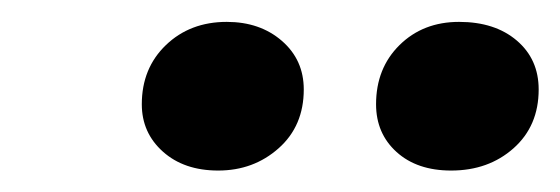

<svg xmlns="http://www.w3.org/2000/svg" viewBox="-20 -756 522 179"><path d="M112.2 -658.8Q112.2 -692.4 134.7 -714Q157.2 -735.6 191.4 -735.6Q222.4 -735.6 242.8 -717.9Q263.2 -700.2 263.2 -672.6Q263.2 -638.6 239.8 -617.8Q216.4 -597 183.4 -597Q151.6 -597 131.9 -614.6Q112.2 -632.2 112.2 -658.8ZM330.6 -658.8Q330.6 -692.4 352.5 -714Q374.4 -735.6 408 -735.6Q441.4 -735.6 461.8 -718.2Q482.2 -700.8 482.2 -672.6Q482.2 -638.6 458.8 -617.8Q435.4 -597 400.6 -597Q368.8 -597 349.7 -614.3Q330.6 -631.6 330.6 -658.8Z"/></svg>

Font: Fixel Italic Variable Display Thin
Style: Italic
Weight: 100
Italic angle: -10°
Designer: AlfaBravo + MacPaw
Foundry: Kyrylo Tkachov, Marchela Mozhyna, Serhii Makarenko, Maria Weinstein, Zakhar Kryvoshyya
Version: Version 1.210;Glyphs 3.2 (3217)